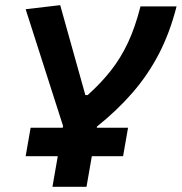

<svg xmlns="http://www.w3.org/2000/svg" viewBox="-20 -718 699 738"><path d="M78.6 -117.7 97.7 -227.1H221.2L222.2 -234.4L78.6 -682.6L211.4 -698.2L308.1 -352.5H316.9Q368.2 -398.4 406.2 -446.8Q444.3 -495.1 472.2 -554.7Q500 -614.3 520 -693.4H658.7Q632.8 -591.8 590.8 -511Q548.8 -430.2 489.7 -362.1Q430.7 -293.9 352.5 -231.4L352.1 -227.1H472.2L453.1 -117.7H333L312.5 0H181.6L202.1 -117.7Z"/></svg>

Font: Cascadia Mono
Style: Bold Italic
Weight: 700
Italic angle: -10°
Monospace: yes
Designer: Aaron Bell
Foundry: Saja Typeworks
Version: Version 2404.023; ttfautohint (v1.8.4)